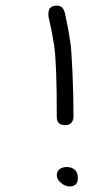

<svg xmlns="http://www.w3.org/2000/svg" viewBox="-20 -670 400 690"><path d="M153.8 -620.1Q153.8 -649.9 184.1 -649.9Q208 -649.9 213.9 -620.1Q214.4 -617.2 218 -600.3Q221.7 -583.5 225.3 -563.7Q229 -543.9 232.9 -517.1Q236.8 -491.2 240.5 -409.2Q244.1 -327.1 244.1 -250Q244.1 -237.8 236.8 -229Q229.5 -220.2 213.9 -220.2Q184.1 -220.2 184.1 -250Q184.1 -443.8 174.8 -504.9Q170.9 -530.8 167 -551Q163.1 -571.3 159.4 -587.2Q155.8 -603 154.8 -607.9Q153.8 -612.8 153.8 -620.1ZM220.2 -69.8Q237.3 -69.8 248.5 -60.1Q259.8 -50.3 259.8 -29.8Q259.8 0 230 0Q214.4 0 199.2 -12.7Q184.1 -25.4 184.1 -40Q184.1 -54.7 194.3 -62.3Q204.6 -69.8 220.2 -69.8Z"/></svg>

Font: Pecita
Style: Book
Weight: 400
Width: 6
Version: Version 3.4.1